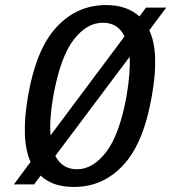

<svg xmlns="http://www.w3.org/2000/svg" viewBox="-20 -730 678 760"><path d="M273 10Q187 10 141 -35L115 0H35L101 -89Q61 -177 91 -350Q123 -536 204 -623Q285 -710 400 -710Q482 -710 532 -665L558 -700H638L571 -610Q612 -523 581 -350Q549 -164 468.5 -77Q388 10 273 10ZM180 -194 473 -586Q447 -640 387 -640Q323 -640 271 -572Q219 -504 191 -350Q175 -259 180 -194ZM285 -60Q348 -60 400.5 -128.5Q453 -197 481 -350Q497 -446 493 -505L199 -113Q226 -60 285 -60Z"/></svg>

Font: Scada
Style: Italic
Weight: 400
Italic angle: -10°
Designer: Jovanny Lemonad
Foundry: Jovanny Lemonad
Version: Version 4.100;PS 004.100;hotconv 1.0.88;makeotf.lib2.5.64775